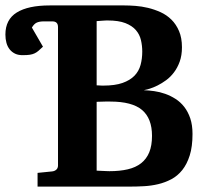

<svg xmlns="http://www.w3.org/2000/svg" viewBox="-40 -691 770 711"><path d="M672.9 -194.8Q672.9 -147.9 662.6 -115.5Q652.3 -83 635 -61.3Q617.7 -39.6 594.5 -27.3Q571.3 -15.1 545.7 -9Q520 -2.9 493.4 -1.5Q466.8 0 441.9 0H99.1V-50.8L152.8 -56.2Q162.1 -57.1 168.5 -62.7Q174.8 -68.4 174.8 -78.1V-590.8Q174.8 -611.8 153.8 -611.8H122.1Q106.4 -611.8 96.4 -607.4Q86.4 -603 78.1 -588.9L119.1 -518.1Q109.4 -508.8 102.3 -502.7Q95.2 -496.6 87.6 -493.2Q80.1 -489.7 70.6 -488.3Q61 -486.8 45.9 -486.8Q28.8 -486.3 16.6 -491.9Q4.4 -497.6 -3.9 -507.8Q-12.2 -518.1 -16.1 -532.2Q-20 -546.4 -20 -563Q-20 -618.7 22.2 -644.8Q64.5 -670.9 144 -670.9H420.9Q439 -670.9 461.7 -669.2Q484.4 -667.5 508.1 -661.9Q531.7 -656.2 554.4 -646Q577.1 -635.7 594.7 -618.4Q612.3 -601.1 623 -575.9Q633.8 -550.8 633.8 -516.1Q633.8 -485.8 625.5 -462.9Q617.2 -439.9 604.2 -422.9Q591.3 -405.8 575.2 -394Q559.1 -382.3 543.5 -374.5Q527.8 -366.7 514.2 -362.5Q500.5 -358.4 492.7 -356.9Q510.7 -356.4 531.2 -353.5Q551.8 -350.6 571.8 -343.5Q591.8 -336.4 610.1 -324.7Q628.4 -313 642.3 -295.2Q656.2 -277.3 664.6 -252.7Q672.9 -228 672.9 -194.8ZM522.9 -188Q522.9 -252.4 486.1 -283.7Q449.2 -314.9 368.2 -314.9H349.6Q339.4 -314.9 317.9 -314V-59.1Q329.6 -58.6 339.4 -58.1Q347.7 -57.6 355.2 -57.4Q362.8 -57.1 365.2 -57.1Q403.8 -57.1 433.1 -64Q462.4 -70.8 482.4 -86.4Q502.4 -102.1 512.7 -127Q522.9 -151.9 522.9 -188ZM486.8 -500Q486.8 -522 481.9 -542.7Q477.1 -563.5 463.1 -579.6Q449.2 -595.7 424.1 -605.5Q398.9 -615.2 358.9 -615.2H354.5Q353 -615.2 349.4 -615Q345.7 -614.7 338.6 -614.3Q331.5 -613.8 317.9 -612.8V-375Q323.7 -374.5 329.1 -374.5Q333.5 -374 337.4 -374H342.8Q385.7 -374 413.6 -383.8Q441.4 -393.6 457.8 -410.4Q474.1 -427.2 480.5 -450.4Q486.8 -473.6 486.8 -500Z"/></svg>

Font: Charis SIL Am
Style: Bold
Weight: 700
Foundry: SIL International
Version: Version 5.000